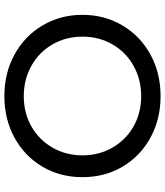

<svg xmlns="http://www.w3.org/2000/svg" viewBox="42 -790 756 880"><g transform="rotate(90 420.0 -350.0)"><path d="M421 8Q315 8 230 -38.5Q145 -85 96.5 -167Q48 -249 48 -350Q48 -451 96.5 -533Q145 -615 230 -661.5Q315 -708 421 -708Q526 -708 611 -661.5Q696 -615 744 -533.5Q792 -452 792 -350Q792 -248 744 -166.5Q696 -85 611 -38.5Q526 8 421 8ZM421 -81Q498 -81 559.5 -116Q621 -151 656.5 -212.5Q692 -274 692 -350Q692 -426 656.5 -487.5Q621 -549 559.5 -584Q498 -619 421 -619Q344 -619 281.5 -584Q219 -549 183.5 -487.5Q148 -426 148 -350Q148 -274 183.5 -212.5Q219 -151 281.5 -116Q344 -81 421 -81Z"/></g></svg>

Font: Sepalumica Med
Style: Regular
Weight: 500
Designer: Julieta Ulanovsky
Foundry: Julieta Ulanovsky
Version: Version 7.200